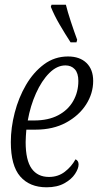

<svg xmlns="http://www.w3.org/2000/svg" viewBox="-20 -786 424 816"><path d="M280 -606Q256 -643 233.5 -681.5Q211 -720 196 -757L199 -766H260Q267 -737 281 -694.5Q295 -652 308 -617L305 -606ZM178 10Q106 10 66 -36Q26 -82 26 -182Q26 -243 42.5 -307Q59 -371 90.5 -425Q122 -479 167 -512.5Q212 -546 269 -546Q319 -546 347.5 -518.5Q376 -491 376 -442Q376 -389 346 -342Q316 -295 261 -265Q206 -235 131 -235H92Q91 -223 90 -208.5Q89 -194 89 -182Q89 -105 114.5 -69.5Q140 -34 188 -34Q227 -34 255.5 -56Q284 -78 301 -109Q314 -103 314 -87Q314 -70 299 -47Q284 -24 253.5 -7Q223 10 178 10ZM98 -274H125Q185 -274 227 -296Q269 -318 291 -356.5Q313 -395 313 -442Q313 -475 298 -491.5Q283 -508 258 -508Q222 -508 189.5 -475.5Q157 -443 133 -389.5Q109 -336 98 -274Z"/></svg>

Font: Noto Serif ExtraCondensed Light
Style: Italic
Weight: 300
Width: 2
Italic angle: -12°
Designer: Monotype Design Team
Foundry: Monotype Imaging Inc.
Version: Version 2.014; ttfautohint (v1.8.4.7-5d5b)